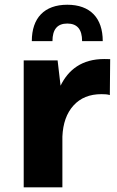

<svg xmlns="http://www.w3.org/2000/svg" viewBox="-20 -802 500 822"><path d="M81.5 0H247.1V-217.3C249.5 -273.4 265.1 -317.9 294.9 -350.6C324.2 -382.8 363.8 -398.9 414.1 -398.9C427.2 -398.9 439.9 -398.4 450.2 -395L451.7 -548.8C447.3 -549.3 439 -549.3 426.3 -549.3C330.6 -549.3 272.5 -503.4 239.3 -435.1L226.6 -543.5H81.5ZM204.6 -626C204.6 -676.3 225.6 -701.2 268.1 -701.2C310.5 -701.2 331.5 -676.3 331.5 -626H419.9C419.9 -725.1 366.2 -781.7 268.1 -781.7C169.9 -781.7 116.2 -725.1 116.2 -626Z"/></svg>

Font: Estedad ExtraBold
Style: Regular
Weight: 800
Designer: Amin Abedi
Version: Version 7.3